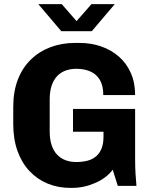

<svg xmlns="http://www.w3.org/2000/svg" viewBox="-20 -905 733 935"><path d="M322.5 10Q262.5 10 211.8 -11Q161 -32 123.5 -72Q86 -112 65.2 -169.8Q44.5 -227.5 44.5 -301V-385Q44.5 -458.5 66.5 -516.2Q88.5 -574 129.2 -614Q170 -654 225.2 -675Q280.5 -696 346 -696H367.5Q423.5 -696 472.5 -679Q521.5 -662 558.8 -629.5Q596 -597 617 -549.8Q638 -502.5 638 -442H483Q483 -488 466.2 -516Q449.5 -544 420 -557Q390.5 -570 351.5 -570Q323 -570 299.2 -561.2Q275.5 -552.5 258 -534Q240.5 -515.5 231.2 -487.2Q222 -459 222 -420V-266Q222 -227 231.2 -198.8Q240.5 -170.5 258 -152Q275.5 -133.5 299.2 -124.8Q323 -116 351.5 -116Q381 -116 405.2 -122.2Q429.5 -128.5 447 -143Q464.5 -157.5 474.2 -181Q484 -204.5 484 -239.5V-263.5H335.5V-374.5H638V-137Q638 -89 640 -58.2Q642 -27.5 644.5 0H553.5L529 -78.5Q498 -37.5 443.2 -13.8Q388.5 10 331 10ZM278.5 -753 166.5 -885H280.5L369.5 -783H336L425.5 -885H539L427 -753Z"/></svg>

Font: Chivo Medium
Style: Regular
Weight: 500
Designer: Hector Gatti
Foundry: Omnibus-Type
Version: Version 2.002